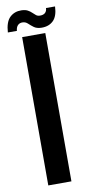

<svg xmlns="http://www.w3.org/2000/svg" viewBox="-130 -981 477 1020"><g transform="rotate(-10 108.5 -470.5)"><path d="M43.9 0V-800H168.7V0ZM195.4 -930.2H244.3Q242.2 -877.8 218.1 -854.3Q194.1 -830.8 154.6 -831.3Q128.9 -831.7 113.9 -842.8Q98.9 -853.9 87.2 -865.1Q75.5 -876.2 59.9 -876.7Q44.1 -877.4 34 -867.5Q23.9 -857.7 22.2 -837.5H-26.6Q-22.9 -894.5 2.2 -918.2Q27.3 -941.9 64.5 -940.9Q85.3 -940.4 97.8 -933.6Q110.4 -926.9 119.2 -918.1Q128.1 -909.3 136.4 -902.8Q144.7 -896.3 156.8 -896.1Q175.4 -895.7 185.3 -904.8Q195.1 -914 195.4 -930.2Z"/></g></svg>

Font: Big Shoulders Stencil Thin
Style: Regular
Weight: 100
Designer: Patric King
Foundry: XO Type Co
Version: Version 2.001